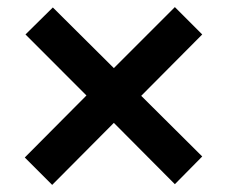

<svg xmlns="http://www.w3.org/2000/svg" viewBox="-20 -603 640 541"><path d="M49.8 -159.2 223.6 -334 51.8 -505.9 128.9 -582 300.8 -411.1 472.7 -583 549.8 -505.9 377.9 -333 549.8 -162.1 472.7 -84 300.8 -256.8 127 -82Z"/></svg>

Font: Cousine
Style: Bold Italic
Weight: 700
Italic angle: -12°
Monospace: yes
Designer: Steve Matteson
Foundry: Ascender Corporation
Version: Version 1.20